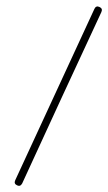

<svg xmlns="http://www.w3.org/2000/svg" viewBox="-20 -574 342 606"><path d="M278 -546Q283 -557 294 -552Q305 -547 300 -536Q237 -401 174.5 -265.5Q112 -130 50 5Q44 16 34 11Q23 6 28 -5Q90 -140 153 -275.5Q216 -411 278 -546Q278 -546 278 -546Q278 -546 278 -546Z"/></svg>

Font: FRB American Cursive Light
Style: Italic
Weight: 300
Italic angle: -25°
Version: Version 2.0;Modular Font Editor K font №1